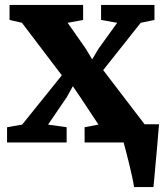

<svg xmlns="http://www.w3.org/2000/svg" viewBox="-20 -575 664 775"><path d="M521 180Q519 164.5 513.5 138.8Q508 113 501 85Q494 57 488 33.8Q482 10.5 479 0L442 -73.5H622Q620.5 -59.5 618.5 -33.8Q616.5 -8 613.8 23.5Q611 55 608 86Q605 117 603 142.2Q601 167.5 599.5 180ZM69.5 -72 229.5 -271 68.5 -483 18.5 -494.5V-555H315.5V-494.5L253 -483L326.5 -378L352 -335.5L377.5 -378L453 -483L388 -494.5V-555H603.5V-494.5L548 -483L396.5 -292L565 -71.5L615.5 -61.5V0H321.5V-61.5L377.5 -72L304 -183L274 -227L250 -183.5L174 -72L249 -61.5V0H8.5V-61.5Z"/></svg>

Font: Merriweather 20pt ExtraBold
Style: Regular
Weight: 800
Version: Version 2.100